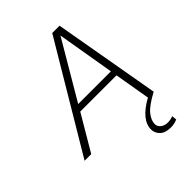

<svg xmlns="http://www.w3.org/2000/svg" viewBox="-300 -827 1187 1187"><g transform="rotate(-45 293.0 -234.0)"><path d="M484 232Q435 232 411 208.5Q387 185 387 154Q387 70 514 0H513L473 -234H156L18 0H-40L377 -700H441L564 0Q485 42 456 77.5Q427 113 427 146Q427 168 445.5 182.5Q464 197 492 197Q503 197 515.5 194.5Q528 192 538 188L541 220Q530 225 515 228.5Q500 232 484 232ZM180 -276H466L402 -653Z"/></g></svg>

Font: Red Hat Text VF
Style: Italic
Weight: 300
Italic angle: -12°
Designer: Pentagram, MCKL
Foundry: Pentagram, MCKL
Version: Version 1.023